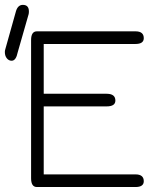

<svg xmlns="http://www.w3.org/2000/svg" viewBox="-42 -752 672 772"><path d="M133.8 -324.2V-50.8H502.9Q536.1 -50.8 536.1 -23.4Q536.1 0 502.9 0H106.4Q83 0 83 -35.2V-590.8Q83 -626 106.4 -626H502.9Q536.1 -626 536.1 -598.6Q536.1 -575.2 502.9 -575.2H133.8V-375H386.7Q421.9 -375 421.9 -347.7Q421.9 -324.2 386.7 -324.2ZM49.8 -732.4Q74.2 -732.4 74.2 -706.1Q74.2 -699.2 73.2 -695.3L29.3 -542Q22.5 -507.8 4.9 -507.8Q-6.8 -507.8 -14.6 -517.6Q-22.5 -527.3 -22.5 -543Q-22.5 -548.8 -20.5 -554.7L22.5 -708Q30.3 -732.4 49.8 -732.4Z"/></svg>

Font: Jura
Style: Book
Weight: 400
Version: Version 2.3